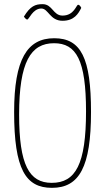

<svg xmlns="http://www.w3.org/2000/svg" viewBox="-20 -894 506 924"><path d="M95 -814C95 -814 104 -800 111 -800C120 -800 137 -853 179 -853C213 -853 220 -794 281 -794C337 -794 357 -828 371 -856C371 -856 365 -871 356 -871C347 -871 337 -819 281 -819C235 -819 233 -874 185 -874C150 -874 126 -865 95 -814ZM48 -355C48 -80 103 10 230 10C362 10 418 -91 418 -355C418 -615 370 -710 241 -710C111 -710 48 -609 48 -355ZM72 -343C72 -596 128 -686 240 -686C347 -686 394 -605 394 -358C394 -104 344 -14 229 -14C120 -14 72 -101 72 -343Z"/></svg>

Font: Yanone Kaffeesatz Extra Light
Style: Regular
Weight: 200
Designer: Yanone (Cyrillic: Daniel Pouzeot & Huerta Tipografica)
Foundry: Yanone
Version: Version 1.100;PS 001.100;hotconv 1.0.70;makeotf.lib2.5.58329